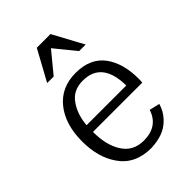

<svg xmlns="http://www.w3.org/2000/svg" viewBox="-208 -788 892 892"><g transform="rotate(-45 238.0 -342.0)"><path d="M202 -695H292L373 -545H330L247 -647L163 -545H120ZM372 -277Q370 -436 245 -436Q181 -436 149 -389Q117 -345 111 -277ZM391 -420Q435 -358 435 -261Q435 -242 434 -234H110Q110 -149 142 -97Q177 -38 249 -38Q342 -38 369 -120L420 -108Q409 -70 382.5 -42Q356 -14 322 -2Q291 9 251 11H249Q143 11 91 -65Q43 -133 43 -238Q43 -350 97.5 -417.5Q152 -485 247 -485Q344 -485 391 -420Z"/></g></svg>

Font: Pavanam
Style: Regular
Weight: 400
Designer: Tharique Azeez
Foundry: Tharique Azeez
Version: Version 1.86; ttfautohint (v1.3) -l 8 -r 50 -G 200 -x 14 -D 